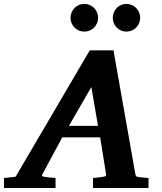

<svg xmlns="http://www.w3.org/2000/svg" viewBox="-73 -938 808 958"><path d="M382.8 -503.9 271 -310.1H416ZM391.1 0V-49.8Q398.9 -50.8 407 -51.5Q415 -52.2 421.9 -53.2Q429.7 -54.2 437 -55.2Q446.8 -56.2 452.1 -58.6Q457.5 -61 456.1 -69.8L426.8 -252.9H237.8L139.2 -69.8Q134.3 -62.5 138.2 -59.3Q142.1 -56.2 151.9 -55.2Q159.7 -54.2 168.5 -53.2Q175.8 -52.2 185.1 -51.5Q194.3 -50.8 204.1 -49.8V0H-53.2V-49.8L4.9 -56.2L375 -687H493.2L602.1 -70.8Q603.5 -61 607.2 -58.3Q610.8 -55.7 622.1 -54.2Q628.9 -53.7 636.7 -52.7Q643.6 -51.8 651.6 -51.3Q659.7 -50.8 668 -49.8V0ZM416.5 -849.1Q416.5 -835 411.1 -822.5Q405.8 -810.1 396.5 -800.5Q387.2 -791 374.5 -785.6Q361.8 -780.3 347.7 -780.3Q333.5 -780.3 320.8 -785.6Q308.1 -791 298.8 -800.5Q289.6 -810.1 284.2 -822.5Q278.8 -835 278.8 -849.1Q278.8 -863.3 284.2 -876Q289.6 -888.7 298.8 -898.2Q308.1 -907.7 320.8 -913.1Q333.5 -918.5 347.7 -918.5Q361.8 -918.5 374.5 -913.1Q387.2 -907.7 396.5 -898.2Q405.8 -888.7 411.1 -876Q416.5 -863.3 416.5 -849.1ZM626.5 -849.1Q626.5 -835 621.1 -822.5Q615.7 -810.1 606.4 -800.5Q597.2 -791 584.5 -785.6Q571.8 -780.3 557.6 -780.3Q543.5 -780.3 531 -785.6Q518.6 -791 509.3 -800.5Q500 -810.1 494.9 -822.5Q489.7 -835 489.7 -849.1Q489.7 -863.3 494.9 -876Q500 -888.7 509.3 -898.2Q518.6 -907.7 531 -913.1Q543.5 -918.5 557.6 -918.5Q571.8 -918.5 584.5 -913.1Q597.2 -907.7 606.4 -898.2Q615.7 -888.7 621.1 -876Q626.5 -863.3 626.5 -849.1Z"/></svg>

Font: Charis SIL Eur
Style: Bold Italic
Weight: 700
Italic angle: -11°
Foundry: SIL International
Version: Version 5.000